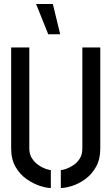

<svg xmlns="http://www.w3.org/2000/svg" viewBox="-20 -938 560 963"><path d="M222 -766 161 -918H245L282 -766ZM235 5Q213 5 179.5 -6Q146 -17 113 -40Q80 -63 58 -101Q36 -139 36 -193V-700H127V-193Q127 -164 140.5 -143.5Q154 -123 173 -110Q192 -97 209.5 -91Q227 -85 235 -85ZM285 5V-85Q294 -85 311.5 -91Q329 -97 348 -109.5Q367 -122 380 -142.5Q393 -163 393 -193V-700H483V-193Q483 -139 461.5 -101Q440 -63 407.5 -39.5Q375 -16 341.5 -5.5Q308 5 285 5Z"/></svg>

Font: Stick No Bills Medium
Style: Regular
Weight: 500
Version: Version 2.000